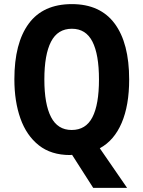

<svg xmlns="http://www.w3.org/2000/svg" viewBox="-20 -745 698 935"><path d="M609 -358Q609 -232 572.5 -146.5Q536 -61 466 -23L599 170H434L331 9Q327 10 321 10Q229 10 169 -37.5Q109 -85 79.5 -168Q50 -251 50 -359Q50 -535 120 -630Q190 -725 330 -725Q468 -725 538.5 -630Q609 -535 609 -358ZM196 -358Q196 -238 228.5 -175Q261 -112 329 -112Q398 -112 430 -174Q462 -236 462 -358Q462 -480 430 -542.5Q398 -605 330 -605Q261 -605 228.5 -542Q196 -479 196 -358Z"/></svg>

Font: Noto Sans Tamil Condensed
Style: Bold
Weight: 700
Width: 3
Designer: Jelle Bosma - Monotype Design Team
Foundry: Monotype Imaging Inc.
Version: Version 2.004; ttfautohint (v1.8.4.7-5d5b)